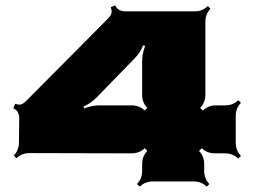

<svg xmlns="http://www.w3.org/2000/svg" viewBox="-20 -657 942 707"><path d="M404.3 -637.2Q413.6 -615.2 443.4 -615.2H696.8Q725.6 -615.2 745.1 -634.8L754.9 -624.5Q736.3 -606 736.3 -575.7V-308.6Q736.3 -279.3 716.8 -259.8L727.1 -250Q746.1 -269 775.9 -269H808.6Q838.4 -269 857.4 -288.1L867.2 -278.3Q848.1 -259.3 848.1 -229.5V-131.8Q848.1 -102.1 867.2 -83L857.4 -72.8Q837.9 -92.3 808.6 -92.3H771.5Q742.2 -92.3 723.1 -111.3L712.9 -101.1Q731.9 -82 731.9 -52.7V-28.3Q731.9 1.5 751 20.5L741.2 30.3Q722.2 11.2 692.4 11.2H543Q513.7 11.2 494.6 30.3L484.4 20.5Q503.4 1.5 503.4 -28.3V-52.7Q503.4 -82 522.5 -101.1L512.7 -111.3Q493.7 -92.3 463.9 -92.3L89.4 -93.3Q59.6 -93.3 40.5 -74.2L30.8 -84.5Q49.8 -103.5 49.8 -132.8L50.8 -219.7Q50.8 -249 28.8 -258.3L35.6 -274.9Q50.3 -270 58.3 -272.7Q66.4 -275.4 78.1 -287.1L376 -586.9Q387.2 -598.1 390.1 -607.2Q393.1 -616.2 387.7 -630.4ZM475.6 -441.9 335 -297.4Q313 -275.4 287.6 -265.1L290.5 -257.8Q318.4 -269 346.7 -269H463.9Q493.7 -269 512.7 -250L522.5 -259.8Q503.4 -278.8 503.4 -308.6V-431.2Q503.4 -459.5 514.6 -487.8L507.3 -490.2Q496.1 -462.4 475.6 -441.9Z"/></svg>

Font: Nosifer Caps
Style: Regular
Weight: 800
Version: Version 001.002